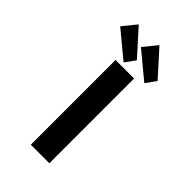

<svg xmlns="http://www.w3.org/2000/svg" viewBox="-134 -404 439 439"><g transform="rotate(45 86.0 -184.5)"><path d="M161 -308 106 -369 79 -336 143 -283ZM94 -308 39 -369 12 -336 76 -283ZM119 -274H59V0H119Z"/></g></svg>

Font: Hussar Tani
Style: Dwa
Weight: 700
Foundry: Cannot Into Space Fonts
Version: Version 0.92